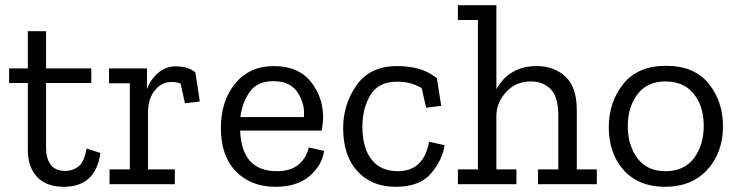

<svg xmlns="http://www.w3.org/2000/svg" viewBox="-20 -708 2836 738"><path d="M366 -120Q348 10 225 10Q158 10 122.5 -28Q87 -66 87 -131V-389H15V-445H87V-588H157V-445H331V-389H157V-140Q157 -100 174.5 -75.5Q192 -51 232 -51Q258 -51 280.5 -67Q303 -83 313 -137Z M655 -453Q703 -453 731 -430L748 -318L691 -311L674 -387Q657 -393 640 -393Q601 -393 575 -360.5Q549 -328 549 -276V-57H652V0H401V-57H479V-388H399V-445H545V-365Q558 -402 587.5 -427.5Q617 -453 655 -453Z M1226 -128Q1217 -71 1169 -30.5Q1121 10 1039 10Q945 10 887 -49Q829 -108 829 -216Q829 -320 884 -387Q939 -454 1033 -454Q1125 -454 1173 -396Q1221 -338 1222 -259Q1222 -233 1216 -206H903Q909 -50 1044 -50Q1097 -50 1127 -75Q1157 -100 1167 -141ZM1148 -258Q1153 -308 1124.5 -352Q1096 -396 1031 -396Q969 -396 940 -355Q911 -314 904 -258Z M1689 -150Q1680 -92 1636.5 -41Q1593 10 1501 10Q1409 10 1354 -49.5Q1299 -109 1299 -216Q1299 -308 1351 -381Q1403 -454 1507 -454Q1551 -454 1588 -444Q1625 -434 1659 -408L1676 -301L1618 -294L1601 -369Q1561 -394 1506 -394Q1435 -394 1404 -343Q1373 -292 1373 -220Q1373 -140 1408 -95Q1443 -50 1509 -50Q1609 -50 1629 -163Z M2274 0H2048V-57H2126V-264Q2126 -336 2096.5 -365.5Q2067 -395 2021 -395Q1963 -395 1926.5 -355.5Q1890 -316 1888 -267V-57H1965V0H1740V-57H1817V-631H1740V-688H1888V-365Q1937 -454 2044 -454Q2109 -454 2153 -414Q2197 -374 2197 -285V-57H2274Z M2759 -223Q2759 -122 2699 -56Q2639 10 2536 10Q2435 10 2377.5 -54Q2320 -118 2320 -219Q2320 -316 2376 -385.5Q2432 -455 2540 -455Q2649 -455 2704 -386.5Q2759 -318 2759 -223ZM2685 -224Q2685 -300 2646.5 -347.5Q2608 -395 2538 -395Q2468 -395 2430.5 -346Q2393 -297 2393 -223Q2393 -150 2430 -100Q2467 -50 2538 -50Q2609 -50 2647 -99.5Q2685 -149 2685 -224Z"/></svg>

Font: Zilla Slab
Style: Regular
Weight: 400
Designer: Typotheque.com
Foundry: Typotheque type foundry
Version: Version 1.1; 2017; ttfautohint (v1.6)